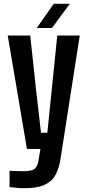

<svg xmlns="http://www.w3.org/2000/svg" viewBox="-20 -788 458 1016"><path d="M105.5 208Q89.5 208 68.8 206Q48 204 30.5 201.5V115.5Q44 116.5 66.5 117.2Q89 118 104.5 118Q147 118 162.8 105.8Q178.5 93.5 183.5 62.5L194 0H122.5L21 -600H140L170 -320L197 -85.5H230.5L254.5 -320L283 -600H402L300 54Q292 104.5 273 138.8Q254 173 214.8 190.5Q175.5 208 105.5 208ZM174.5 -640 264.5 -768H349.5L255 -640Z"/></svg>

Font: Big Shoulders Text Thin
Style: Bold
Weight: 700
Version: Version 2.002